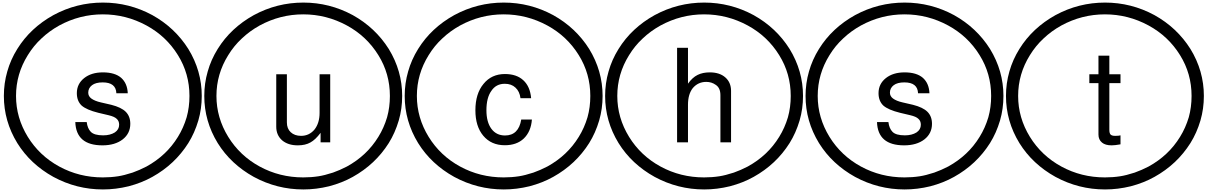

<svg xmlns="http://www.w3.org/2000/svg" viewBox="-20 -1097 9310 1480"><path d="M648.4 -156.2Q654.3 -107.4 679.7 -81.1Q706.1 -53.7 775.4 -53.7Q829.1 -53.7 865.2 -76.2Q898.4 -98.6 898.4 -135.7Q898.4 -165 878.9 -181.6Q862.3 -198.2 816.4 -209L738.3 -227.5Q647.5 -250 609.4 -283.2Q572.3 -318.4 572.3 -378.9Q572.3 -450.2 628.9 -495.1Q684.6 -539.1 773.4 -539.1Q865.2 -539.1 914.1 -497.1Q961.9 -454.1 964.8 -377.9H877Q874 -461.9 771.5 -461.9Q717.8 -461.9 689.5 -440.4Q660.2 -418 660.2 -382.8Q660.2 -355.5 683.6 -337.9Q710 -318.4 757.8 -307.6L837.9 -289.1Q915 -269.5 949.2 -235.4Q984.4 -200.2 984.4 -142.6Q984.4 -68.4 925.8 -22.5Q866.2 23.4 769.5 23.4Q566.4 23.4 560.5 -156.2ZM103.5 -357.4Q103.5 -189.5 194.3 -42Q284.2 103.5 436.5 186.5Q590.8 270.5 772.5 270.5Q834 270.5 890.6 261.7Q935.5 254.9 1002 233.4Q1054.7 214.8 1109.4 186.5Q1263.7 101.6 1351.6 -42Q1394.5 -111.3 1418.9 -193.4Q1440.4 -270.5 1440.4 -357.4Q1440.4 -529.3 1351.6 -671.9Q1261.7 -817.4 1109.4 -900.4Q951.2 -986.3 772.5 -986.3Q594.7 -986.3 436.5 -900.4Q359.4 -857.4 299.8 -800.8Q239.3 -745.1 194.3 -671.9Q103.5 -526.4 103.5 -357.4ZM9.8 -357.4Q9.8 -455.1 36.1 -545.9Q61.5 -636.7 113.3 -719.7Q213.9 -881.8 391.6 -980.5Q570.3 -1077.1 773.4 -1077.1Q975.6 -1077.1 1154.3 -980.5Q1328.1 -883.8 1431.6 -719.7Q1535.2 -550.8 1535.2 -357.4Q1535.2 -258.8 1508.8 -168Q1480.5 -72.3 1431.6 5.9Q1328.1 169.9 1154.3 266.6Q1072.3 312.5 971.7 338.9Q872.1 363.3 773.4 363.3Q570.3 363.3 391.6 266.6Q213.9 168 113.3 5.9Q9.8 -163.1 9.8 -357.4Z M2525.4 0H2451.2V-73.2Q2411.1 -19.5 2373 1Q2334 23.4 2275.4 23.4Q2200.2 23.4 2154.3 -15.6Q2109.4 -55.7 2109.4 -120.1V-524.4H2191.4V-153.3Q2191.4 -105.5 2220.7 -78.1Q2251 -49.8 2300.8 -49.8Q2363.3 -49.8 2404.3 -98.6Q2443.4 -148.4 2443.4 -226.6V-524.4H2525.4ZM1648.4 -357.4Q1648.4 -189.5 1739.3 -42Q1829.1 103.5 1981.4 186.5Q2135.7 270.5 2317.4 270.5Q2378.9 270.5 2435.5 261.7Q2480.5 254.9 2546.9 233.4Q2599.6 214.8 2654.3 186.5Q2808.6 101.6 2896.5 -42Q2939.5 -111.3 2963.9 -193.4Q2985.4 -270.5 2985.4 -357.4Q2985.4 -529.3 2896.5 -671.9Q2806.6 -817.4 2654.3 -900.4Q2496.1 -986.3 2317.4 -986.3Q2139.6 -986.3 1981.4 -900.4Q1904.3 -857.4 1844.7 -800.8Q1784.2 -745.1 1739.3 -671.9Q1648.4 -526.4 1648.4 -357.4ZM1554.7 -357.4Q1554.7 -455.1 1581.1 -545.9Q1606.4 -636.7 1658.2 -719.7Q1758.8 -881.8 1936.5 -980.5Q2115.2 -1077.1 2318.4 -1077.1Q2520.5 -1077.1 2699.2 -980.5Q2873 -883.8 2976.6 -719.7Q3080.1 -550.8 3080.1 -357.4Q3080.1 -258.8 3053.7 -168Q3025.4 -72.3 2976.6 5.9Q2873 169.9 2699.2 266.6Q2617.2 312.5 2516.6 338.9Q2417 363.3 2318.4 363.3Q2115.2 363.3 1936.5 266.6Q1758.8 168 1658.2 5.9Q1554.7 -163.1 1554.7 -357.4Z M4074.2 -339.8H3992.2Q3985.4 -392.6 3953.1 -421.9Q3921.9 -451.2 3871.1 -451.2Q3803.7 -451.2 3767.6 -396.5Q3729.5 -343.8 3729.5 -247.1Q3729.5 -156.2 3767.6 -104.5Q3805.7 -52.7 3873 -52.7Q3977.5 -52.7 3998 -175.8H4080.1Q4073.2 -83 4017.6 -29.3Q3962.9 22.5 3871.1 22.5Q3766.6 22.5 3705.1 -50.8Q3644.5 -123 3644.5 -247.1Q3644.5 -375 3707 -450.2Q3768.6 -526.4 3872.1 -526.4Q3961.9 -526.4 4013.7 -478.5Q4066.4 -430.7 4074.2 -339.8ZM3193.4 -357.4Q3193.4 -189.5 3284.2 -42Q3374 103.5 3526.4 186.5Q3680.7 270.5 3862.3 270.5Q3923.8 270.5 3980.5 261.7Q4025.4 254.9 4091.8 233.4Q4144.5 214.8 4199.2 186.5Q4353.5 101.6 4441.4 -42Q4484.4 -111.3 4508.8 -193.4Q4530.3 -270.5 4530.3 -357.4Q4530.3 -529.3 4441.4 -671.9Q4351.6 -817.4 4199.2 -900.4Q4041 -986.3 3862.3 -986.3Q3684.6 -986.3 3526.4 -900.4Q3449.2 -857.4 3389.6 -800.8Q3329.1 -745.1 3284.2 -671.9Q3193.4 -526.4 3193.4 -357.4ZM3099.6 -357.4Q3099.6 -455.1 3126 -545.9Q3151.4 -636.7 3203.1 -719.7Q3303.7 -881.8 3481.4 -980.5Q3660.2 -1077.1 3863.3 -1077.1Q4065.4 -1077.1 4244.1 -980.5Q4418 -883.8 4521.5 -719.7Q4625 -550.8 4625 -357.4Q4625 -258.8 4598.6 -168Q4570.3 -72.3 4521.5 5.9Q4418 169.9 4244.1 266.6Q4162.1 312.5 4061.5 338.9Q3961.9 363.3 3863.3 363.3Q3660.2 363.3 3481.4 266.6Q3303.7 168 3203.1 5.9Q3099.6 -163.1 3099.6 -357.4Z M5533.2 -363.3Q5533.2 -418.9 5498 -442.4Q5465.8 -465.8 5423.8 -465.8Q5361.3 -465.8 5320.3 -418Q5283.2 -371.1 5283.2 -289.1V0H5199.2V-728.5H5283.2V-452.1Q5317.4 -500 5357.4 -519.5Q5396.5 -539.1 5451.2 -539.1Q5526.4 -539.1 5570.3 -501Q5615.2 -461.9 5615.2 -396.5V0H5533.2ZM4738.3 -357.4Q4738.3 -189.5 4829.1 -42Q4918.9 103.5 5071.3 186.5Q5225.6 270.5 5407.2 270.5Q5468.8 270.5 5525.4 261.7Q5570.3 254.9 5636.7 233.4Q5689.5 214.8 5744.1 186.5Q5898.4 101.6 5986.3 -42Q6029.3 -111.3 6053.7 -193.4Q6075.2 -270.5 6075.2 -357.4Q6075.2 -529.3 5986.3 -671.9Q5896.5 -817.4 5744.1 -900.4Q5585.9 -986.3 5407.2 -986.3Q5229.5 -986.3 5071.3 -900.4Q4994.1 -857.4 4934.6 -800.8Q4874 -745.1 4829.1 -671.9Q4738.3 -526.4 4738.3 -357.4ZM4644.5 -357.4Q4644.5 -455.1 4670.9 -545.9Q4696.3 -636.7 4748 -719.7Q4848.6 -881.8 5026.4 -980.5Q5205.1 -1077.1 5408.2 -1077.1Q5610.4 -1077.1 5789.1 -980.5Q5962.9 -883.8 6066.4 -719.7Q6169.9 -550.8 6169.9 -357.4Q6169.9 -258.8 6143.6 -168Q6115.2 -72.3 6066.4 5.9Q5962.9 169.9 5789.1 266.6Q5707 312.5 5606.4 338.9Q5506.8 363.3 5408.2 363.3Q5205.1 363.3 5026.4 266.6Q4848.6 168 4748 5.9Q4644.5 -163.1 4644.5 -357.4Z M6828.1 -156.2Q6834 -107.4 6859.4 -81.1Q6885.7 -53.7 6955.1 -53.7Q7008.8 -53.7 7044.9 -76.2Q7078.1 -98.6 7078.1 -135.7Q7078.1 -165 7058.6 -181.6Q7042 -198.2 6996.1 -209L6918 -227.5Q6827.1 -250 6789.1 -283.2Q6752 -318.4 6752 -378.9Q6752 -450.2 6808.6 -495.1Q6864.3 -539.1 6953.1 -539.1Q7044.9 -539.1 7093.8 -497.1Q7141.6 -454.1 7144.5 -377.9H7056.6Q7053.7 -461.9 6951.2 -461.9Q6897.5 -461.9 6869.1 -440.4Q6839.8 -418 6839.8 -382.8Q6839.8 -355.5 6863.3 -337.9Q6889.6 -318.4 6937.5 -307.6L7017.6 -289.1Q7094.7 -269.5 7128.9 -235.4Q7164.1 -200.2 7164.1 -142.6Q7164.1 -68.4 7105.5 -22.5Q7045.9 23.4 6949.2 23.4Q6746.1 23.4 6740.2 -156.2ZM6283.2 -357.4Q6283.2 -189.5 6374 -42Q6463.9 103.5 6616.2 186.5Q6770.5 270.5 6952.1 270.5Q7013.7 270.5 7070.3 261.7Q7115.2 254.9 7181.6 233.4Q7234.4 214.8 7289.1 186.5Q7443.4 101.6 7531.2 -42Q7574.2 -111.3 7598.6 -193.4Q7620.1 -270.5 7620.1 -357.4Q7620.1 -529.3 7531.2 -671.9Q7441.4 -817.4 7289.1 -900.4Q7130.9 -986.3 6952.1 -986.3Q6774.4 -986.3 6616.2 -900.4Q6539.1 -857.4 6479.5 -800.8Q6418.9 -745.1 6374 -671.9Q6283.2 -526.4 6283.2 -357.4ZM6189.5 -357.4Q6189.5 -455.1 6215.8 -545.9Q6241.2 -636.7 6293 -719.7Q6393.6 -881.8 6571.3 -980.5Q6750 -1077.1 6953.1 -1077.1Q7155.3 -1077.1 7334 -980.5Q7507.8 -883.8 7611.3 -719.7Q7714.8 -550.8 7714.8 -357.4Q7714.8 -258.8 7688.5 -168Q7660.2 -72.3 7611.3 5.9Q7507.8 169.9 7334 266.6Q7252 312.5 7151.4 338.9Q7051.8 363.3 6953.1 363.3Q6750 363.3 6571.3 266.6Q6393.6 168 6293 5.9Q6189.5 -163.1 6189.5 -357.4Z M8617.2 -524.4V-456.1H8531.2V-96.7Q8531.2 -69.3 8541 -59.6Q8550.8 -49.8 8576.2 -49.8Q8604.5 -49.8 8617.2 -53.7V15.6Q8573.2 23.4 8548.8 23.4Q8500 23.4 8474.6 2Q8447.3 -20.5 8447.3 -59.6V-456.1H8377V-524.4H8447.3V-668H8531.2V-524.4ZM7828.1 -357.4Q7828.1 -189.5 7918.9 -42Q8008.8 103.5 8161.1 186.5Q8315.4 270.5 8497.1 270.5Q8558.6 270.5 8615.2 261.7Q8660.2 254.9 8726.6 233.4Q8779.3 214.8 8834 186.5Q8988.3 101.6 9076.2 -42Q9119.1 -111.3 9143.6 -193.4Q9165 -270.5 9165 -357.4Q9165 -529.3 9076.2 -671.9Q8986.3 -817.4 8834 -900.4Q8675.8 -986.3 8497.1 -986.3Q8319.3 -986.3 8161.1 -900.4Q8084 -857.4 8024.4 -800.8Q7963.9 -745.1 7918.9 -671.9Q7828.1 -526.4 7828.1 -357.4ZM7734.4 -357.4Q7734.4 -455.1 7760.7 -545.9Q7786.1 -636.7 7837.9 -719.7Q7938.5 -881.8 8116.2 -980.5Q8294.9 -1077.1 8498 -1077.1Q8700.2 -1077.1 8878.9 -980.5Q9052.7 -883.8 9156.2 -719.7Q9259.8 -550.8 9259.8 -357.4Q9259.8 -258.8 9233.4 -168Q9205.1 -72.3 9156.2 5.9Q9052.7 169.9 8878.9 266.6Q8796.9 312.5 8696.3 338.9Q8596.7 363.3 8498 363.3Q8294.9 363.3 8116.2 266.6Q7938.5 168 7837.9 5.9Q7734.4 -163.1 7734.4 -357.4Z"/></svg>

Font: Circled
Style: Regular
Weight: 400
Version: Version 002.000